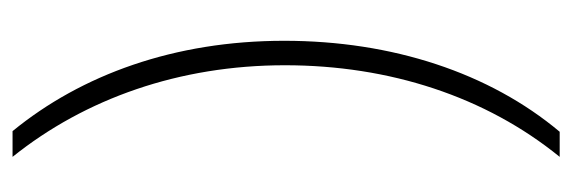

<svg xmlns="http://www.w3.org/2000/svg" viewBox="-323 -431 912 306"><g transform="rotate(90 133.0 -278.0)"><path d="M45 -275C45 -100 99 48 189 158H230C137 42 84 -108 84 -276C84 -443 134 -596 230 -714H190C96 -602 45 -447 45 -275Z"/></g></svg>

Font: Noto Sans Thai Looped SemiCondensed ExtraLight
Style: Regular
Weight: 200
Width: 4
Designer: Sasikarn Vongin, Ben Mitchell
Foundry: The Fontpad Ltd
Version: Version 1.001